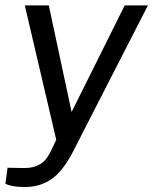

<svg xmlns="http://www.w3.org/2000/svg" viewBox="-34 -548 584 732"><path d="M-13.5 152 -5 91.5 46.5 92.5Q81 94 102.8 85.5Q124.5 77 136 64.5Q147.5 52 156.5 35L180.5 -15L60.5 -527.5H152L239 -121L441.5 -527.5H530L240.5 37.5Q202.5 108.5 159.5 136.8Q116.5 165 61.5 165Q33 165 13.8 161.2Q-5.5 157.5 -13.5 152Z"/></svg>

Font: 1883 Sans
Style: Italic
Weight: 400
Italic angle: -8°
Designer: 1883 Sans project is a fork of Public Sans.
Version: Version 1.009